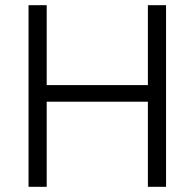

<svg xmlns="http://www.w3.org/2000/svg" viewBox="-20 -720 750 740"><path d="M550 -328H160V0H90V-700H160V-392H550V-700H620V0H550Z"/></svg>

Font: PT Root UI Web
Style: Regular
Weight: 400
Designer: Vitaly Kuzmin
Foundry: ParaType Ltd.
Version: Version 1.000W